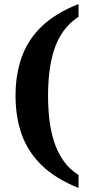

<svg xmlns="http://www.w3.org/2000/svg" viewBox="-20 -792 441 951"><path d="M369 139Q257 94 188.5 28.5Q120 -37 88.5 -123.5Q57 -210 57 -318Q57 -425 88.5 -511.5Q120 -598 188.5 -663Q257 -728 369 -772V-709Q322 -678 292.5 -635.5Q263 -593 247 -542Q231 -491 224.5 -434.5Q218 -378 218 -318Q218 -258 224.5 -201Q231 -144 247 -93Q263 -42 292.5 1.5Q322 45 369 75Z"/></svg>

Font: Noto Serif Myanmar
Style: Regular
Weight: 400
Designer: Ben Mitchell and the Monotype Design Team
Foundry: Monotype Imaging Inc.
Version: Version 2.106